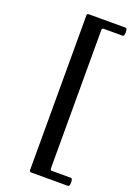

<svg xmlns="http://www.w3.org/2000/svg" viewBox="-171 -811 731 1049"><g transform="rotate(20 194.5 -287.0)"><path d="M144 162.1V-737.8Q144 -746.1 153.8 -747.1H368.2Q377.9 -747.1 377.9 -723.6Q377.9 -700.2 368.2 -700.2H258.1Q248 -700.2 248 -689V112Q248 118.7 249.8 122.3Q251.6 126 255.1 126H368.2Q377.9 126 377.9 149.4Q377.9 172.9 368.2 172.9H154.8Q143.6 172.9 144 162.1Z"/></g></svg>

Font: Junicode Two Beta VF
Style: Regular
Weight: 400
Designer: Peter S. Baker
Foundry: Briery Creek Software
Version: Version 1.031 beta; ttfautohint (v1.8.1.43-b0c9)